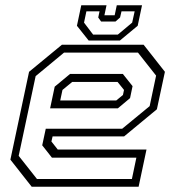

<svg xmlns="http://www.w3.org/2000/svg" viewBox="-20 -710 666 730"><path d="M526 -540 607 -437 576.5 -294.5 452 -191.5H180L175.5 -172L199.5 -141.5H537L507 0H100.5L19.5 -103L90.5 -437L215.5 -540ZM447 -429 484 -382.5 474.5 -337 428 -298H170.5L188 -380.5L246.5 -429ZM504.5 -510H223.5L115.5 -420.5L51 -117.5L120.5 -29.5H481.5L498.5 -110.5H177.5L140.5 -157.5L154 -220.5H444.5L549 -306.5L573.5 -422.5ZM427 -398.5H254.5L217.5 -368L209 -328H422L447.5 -349L451.5 -368ZM317 -556 272.5 -612 289 -690H385L377 -652H416L424 -690H520L503.5 -612L436 -556ZM334 -578.5H428L482.5 -624L492 -667H442L436.5 -643.5L419 -628H364.5L353.5 -643.5L358.5 -667H308.5L299.5 -624Z"/></svg>

Font: Tourney Light
Style: Italic
Weight: 300
Italic angle: -12°
Version: Version 1.015